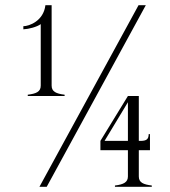

<svg xmlns="http://www.w3.org/2000/svg" viewBox="-20 -720 655 740"><path d="M179 -390V-700H155C148 -639 92 -619 70 -619V-607C91 -608 122 -616 137 -627V-390C137 -366 119 -359 87 -355V-350H229V-355C196 -359 179 -367 179 -390ZM515 -40V-141H558V-203H553C553 -184 545 -177 522 -177H515V-350H473L367 -177V-141H473V-40C473 -18 457 -9 423 -5V0H565V-5C533 -9 515 -16 515 -40ZM383 -177 473 -326V-177ZM514 -700 132 0H160L542 -700Z"/></svg>

Font: Sprat Condensed Thin
Style: Regular
Weight: 100
Width: 3
Designer: Ethan Nakache
Foundry: Collletttivo
Version: Version 2.000;Glyphs 3.2 (3217)